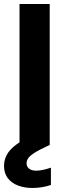

<svg xmlns="http://www.w3.org/2000/svg" viewBox="-31 -720 333 954"><path d="M66 0V-700H216V0ZM130 214Q91 214 59 202Q27 190 8 165.5Q-11 141 -11 104Q-11 76 2.5 50Q16 24 49 -1Q82 -26 141 -50L184 -69L216 0L167 24Q131 43 116 58Q101 73 101 91Q101 108 113.5 118Q126 128 149 128Q164 128 183 124Q202 120 222 113V199Q202 206 178.5 210Q155 214 130 214Z"/></svg>

Font: DM Sans 18pt Black
Style: Regular
Weight: 900
Designer: Colophon Foundry, Jonny Pinhorn
Foundry: Colophon Foundry
Version: Version 4.004;gftools[0.9.30]